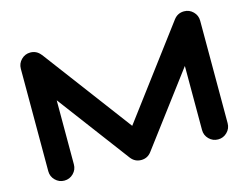

<svg xmlns="http://www.w3.org/2000/svg" viewBox="-97 -867 1328 1026"><g transform="rotate(-15 567.0 -354.0)"><path d="M1063 -637.7V-70.8Q1063 -41.5 1042.2 -20.8Q1021.5 0 992.2 0Q962.9 0 942.1 -20.8Q921.4 -41.5 921.4 -70.8V-425.3L623.5 -28.8Q602.1 0 566.9 0Q531.7 0 509.8 -28.8L212.4 -425.3V-70.8Q212.4 -41.5 191.7 -20.8Q170.9 0 141.6 0Q112.3 0 91.6 -20.8Q70.8 -41.5 70.8 -70.8V-637.7Q70.8 -667 91.6 -687.7Q112.3 -708.5 141.6 -708.5Q176.3 -708.5 198.2 -680.2H198.7L566.9 -189L935.1 -680.2Q957 -708.5 992.2 -708.5Q1021.5 -708.5 1042.2 -687.7Q1063 -667 1063 -637.7Z"/></g></svg>

Font: Robtronika
Style: Regular
Weight: 400
Designer: GGBot
Version: 1.00